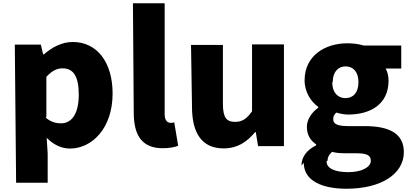

<svg xmlns="http://www.w3.org/2000/svg" viewBox="-20 -845 2524 1180"><path d="M79 278H273V99L267 2C308 44 358 68 410 68C544 68 672 -55 672 -270C672 -462 577 -587 427 -587C362 -587 300 -555 250 -511H245L231 -571H71ZM265 -126V-373C299 -409 328 -425 364 -425C433 -425 464 -373 464 -263C464 -137 415 -87 355 -87C325 -87 292 -95 261 -122Z M802 -153C802 -22 846 66 980 66C1022 66 1055 59 1075 51L1051 -93C1040 -90 1035 -90 1028 -90C1012 -90 992 -102 992 -142V-825H797Z M1160 -188C1160 -31 1218 67 1354 67C1439 67 1497 28 1548 -33H1552L1566 53H1725V-572H1529V-161C1496 -114 1468 -96 1424 -96C1374 -96 1350 -120 1350 -206V-569H1154Z M1847 156C1847 269 1965 315 2109 315C2326 315 2462 222 2462 90C2462 -23 2375 -70 2221 -70H2122C2054 -70 2028 -83 2028 -111C2028 -131 2033 -140 2047 -153C2074 -145 2099 -141 2119 -141C2257 -141 2368 -204 2368 -350C2368 -379 2360 -407 2350 -424H2446V-565H2216C2187 -574 2152 -579 2115 -579C1979 -579 1852 -504 1852 -351C1852 -278 1892 -219 1936 -188V-183C1895 -154 1866 -110 1866 -66C1866 -13 1890 20 1923 42V48C1864 78 1833 120 1833 172ZM1993 142C1993 122 2002 105 2021 88C2040 94 2064 97 2109 97H2168C2226 97 2259 105 2259 143C2259 183 2202 213 2121 213C2040 213 1987 191 1987 147ZM2025 -341C2025 -404 2059 -437 2104 -437C2150 -437 2183 -404 2183 -340C2183 -275 2150 -242 2103 -242C2057 -242 2022 -275 2022 -339Z"/></svg>

Font: GenEiGothic-pro-Heavy
Style: Bold
Weight: 900
Designer: Ryoko NISHIZUKA (kana & ideographs); Paul D. Hunt (Latin, Greek & Cyrillic); Wenlong ZHANG (bopomofo); Sandoll Communica
Foundry: Adobe Systems Incorporated; o_tamon
Version: Version 1.000.140830